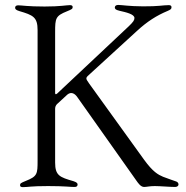

<svg xmlns="http://www.w3.org/2000/svg" viewBox="-20 -753 753 777"><path d="M563.2 3.6C574.2 3.6 584.5 0 606.5 0C627.1 0 668 3.6 688.9 3.6C696 3.6 702.4 -0.4 702.4 -6.4C702.4 -13.1 697.8 -16.7 693.2 -18.5C682.9 -22.4 662.3 -28.8 639.9 -37.6C619.7 -46.2 598.7 -57.5 563.2 -106.5L340.9 -414.8L332.4 -427.6C328.1 -434.3 328.5 -438.9 334.2 -444.6L339.5 -449.6L532.7 -626.4C576 -666.5 614.3 -690.3 658.4 -708.8C669.7 -713.8 674.4 -716.6 674 -723.7C674.4 -729.4 670.1 -732.2 663.4 -732.2C638.8 -732.2 624.3 -726.9 558.9 -727.3C501.1 -727.6 473.4 -733 458.1 -733C449.9 -733 445 -729 444.6 -723C445 -717.3 446.7 -713.4 463.1 -709.5C491.1 -703.1 523.4 -695.7 524.1 -680.4C524.1 -671.5 519.9 -664.8 501.4 -647L212.4 -375.4L211.6 -374.6C206 -370.4 204.2 -370.4 203.1 -375.7V-623.6C203.1 -679 204.9 -688.9 251.4 -707.4C270.6 -715.2 274.1 -717.3 274.1 -724.4C274.1 -729.8 270.6 -732.2 262.8 -732.2C248.6 -732.2 225.1 -726.6 160.5 -726.6C92.3 -726.6 66.8 -731.5 54 -731.5C45.5 -731.5 41.2 -728 41.2 -721.6C41.2 -716.6 44 -712.4 58.2 -708.1C113.6 -691.8 132.1 -683.9 132.1 -631.4V-103C132.1 -49 131.4 -39.4 83.8 -20.6C64.6 -12.8 61.1 -10.7 61.1 -3.6C61.1 1.8 64.6 4.3 72.4 4.3C93.8 4.3 103 0 174.7 0C242.9 0 266 3.9 281.2 3.6C289.8 3.9 294 0.4 294 -6.4C294 -11 291.2 -15.3 277 -19.9C221.6 -35.9 203.1 -42.6 203.1 -95.2V-313.2C203.5 -321.4 205.6 -326.3 211.3 -332.4L213.1 -333.8L249.3 -367.2L253.2 -370.7C268.5 -382.8 283 -374.6 293.3 -359.4L532 -22C539.4 -11.4 549.7 3.6 563.2 3.6Z"/></svg>

Font: Margiela Serif Light
Style: Regular
Weight: 300
Designer: Andreas Faust, Stefan Endress
Version: Version 1.002;FEAKit 1.0